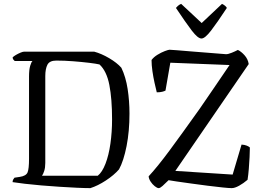

<svg xmlns="http://www.w3.org/2000/svg" viewBox="-20 -972 1355 992"><path d="M447 0Q418 0 376.5 -2Q335 -4 287.5 -7Q240 -10 193.5 -14Q147 -18 108.5 -22.5Q70 -27 45 -31Q45 -39 48.5 -45Q52 -51 55 -54L82 -58Q115 -63 122.5 -81.5Q130 -100 130 -152V-577Q130 -612 136 -632Q142 -652 148 -657H56Q53 -659 49.5 -663.5Q46 -668 45 -675Q50 -681 62 -688Q74 -695 86 -700Q98 -705 104 -705H467Q504 -695 544 -671.5Q584 -648 607 -622Q630 -574 639.5 -512Q649 -450 649 -385Q649 -294 634 -217.5Q619 -141 595 -97Q569 -67 527 -39.5Q485 -12 447 0ZM197 -64H485Q508 -82 525 -126Q542 -170 550.5 -230Q559 -290 559 -355Q559 -461 545 -533Q531 -605 494 -639Q477 -643 440 -647.5Q403 -652 358 -655.5Q313 -659 271 -659Q236 -659 225 -637.5Q214 -616 214 -579V-130Q214 -106 208.5 -89Q203 -72 197 -64ZM800 0Q792 0 779.5 -10Q767 -20 758 -34Q749 -48 748 -61Q795 -112 856 -194.5Q917 -277 1011 -409Q1046 -460 1085 -517Q1124 -574 1166 -636L860 -648L835 -504Q830 -501 818.5 -498Q807 -495 790 -495Q785 -515 778.5 -544Q772 -573 767.5 -604.5Q763 -636 763 -662Q774 -677 793.5 -689Q813 -701 831.5 -708Q850 -715 856 -715Q863 -715 893.5 -712.5Q924 -710 965.5 -706.5Q1007 -703 1047.5 -700Q1088 -697 1116.5 -694.5Q1145 -692 1148 -692Q1159 -692 1177.5 -699.5Q1196 -707 1209 -714Q1226 -706 1243.5 -686.5Q1261 -667 1265 -641L886 -89L1182 -70L1228 -225Q1244 -224 1255 -219.5Q1266 -215 1271 -210Q1271 -190 1269.5 -160.5Q1268 -131 1265.5 -99.5Q1263 -68 1259 -43Q1238 -25 1215.5 -12.5Q1193 0 1177 0Q1164 0 1130 -3.5Q1096 -7 1052.5 -12.5Q1009 -18 966.5 -24Q924 -30 892 -34.5Q860 -39 851 -41Q832 -22 819.5 -11Q807 0 800 0ZM1021 -773Q1002 -773 970.5 -814.5Q939 -856 889 -931Q892 -935 899 -941.5Q906 -948 916 -952L1022 -853L1127 -952Q1136 -948 1143 -942Q1150 -936 1152 -931Q1102 -855 1070.5 -814Q1039 -773 1021 -773Z"/></svg>

Font: Texturina 72pt
Style: Regular
Weight: 400
Designer: Guillermo Torres Carreño
Foundry: Omnibus-Type
Version: Version 1.002; ttfautohint (v1.8.3)